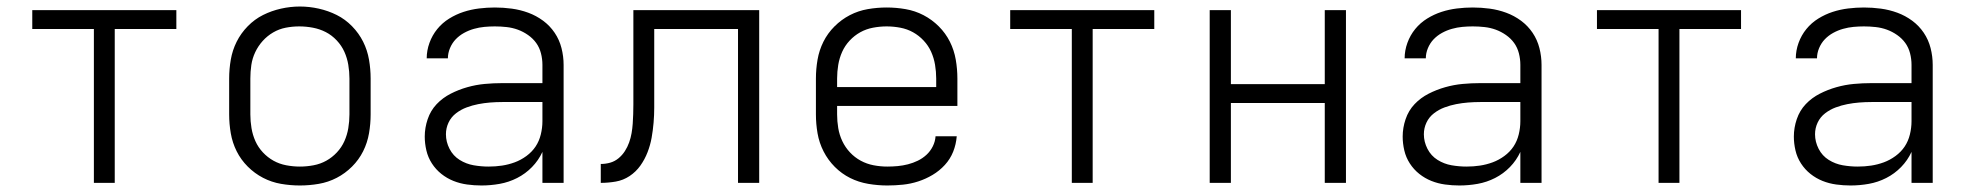

<svg xmlns="http://www.w3.org/2000/svg" viewBox="-20 -561 6040 589"><path d="M268 0V-472H79V-530H521V-472H332V0Z M900 8Q871 8 842 3Q813 -2 787 -15.5Q761 -29 740 -50Q719 -71 706 -97Q693 -123 688 -152Q683 -181 683 -210V-320Q683 -349 688 -378Q693 -407 706 -433Q719 -459 740 -480.5Q761 -502 787 -515Q813 -528 842 -534.5Q871 -541 900 -541Q929 -541 958 -534.5Q987 -528 1013 -515Q1039 -502 1060 -480.5Q1081 -459 1094 -433Q1107 -407 1112 -378Q1117 -349 1117 -320V-210Q1117 -181 1112 -152Q1107 -123 1094 -97Q1081 -71 1060 -50Q1039 -29 1013 -15.5Q987 -2 958 3Q929 8 900 8ZM900 -50Q921 -50 942 -54Q963 -58 981 -68Q999 -78 1013.5 -93.5Q1028 -109 1036.5 -128Q1045 -147 1048.5 -168Q1052 -189 1052 -210V-320Q1052 -341 1048.5 -362Q1045 -383 1036.5 -402Q1028 -421 1013 -437Q998 -453 979.5 -462.5Q961 -472 940 -476Q919 -480 898 -480Q877 -480 856.5 -476Q836 -472 818 -461.5Q800 -451 786 -435.5Q772 -420 763 -401Q754 -382 751 -361.5Q748 -341 748 -320V-210Q748 -189 751.5 -168Q755 -147 763.5 -128Q772 -109 786.5 -93.5Q801 -78 819 -68Q837 -58 858 -54Q879 -50 900 -50Z M1457 8Q1435 8 1413 5Q1391 2 1371 -6Q1351 -14 1334 -27.5Q1317 -41 1305 -59.5Q1293 -78 1288 -99.5Q1283 -121 1283 -142Q1283 -169 1292 -195.5Q1301 -222 1319.5 -241.5Q1338 -261 1362.5 -273.5Q1387 -286 1413.5 -293.5Q1440 -301 1467 -303.5Q1494 -306 1521 -306H1644V-362Q1644 -380 1639.5 -397.5Q1635 -415 1625 -429Q1615 -443 1600 -453.5Q1585 -464 1568.5 -470Q1552 -476 1534 -478Q1516 -480 1498 -480Q1482 -480 1466 -478.5Q1450 -477 1434 -472.5Q1418 -468 1403.5 -460Q1389 -452 1378 -440.5Q1367 -429 1360.5 -413.5Q1354 -398 1354 -382H1289Q1289 -382 1289 -382Q1289 -382 1289 -382Q1289 -406 1297.5 -429.5Q1306 -453 1321.5 -472Q1337 -491 1358 -504Q1379 -517 1402 -524.5Q1425 -532 1449.5 -535Q1474 -538 1498 -538Q1524 -538 1550 -534.5Q1576 -531 1600.5 -522Q1625 -513 1646 -497.5Q1667 -482 1681.5 -460.5Q1696 -439 1702.5 -413.5Q1709 -388 1709 -362V0H1644V-95Q1632 -69 1612 -48.5Q1592 -28 1566.5 -15Q1541 -2 1513 3Q1485 8 1457 8ZM1479 -50Q1500 -50 1520 -53Q1540 -56 1559 -63Q1578 -70 1595 -82.5Q1612 -95 1623 -111.5Q1634 -128 1639 -148.5Q1644 -169 1644 -189V-248H1521Q1502 -248 1483.5 -246.5Q1465 -245 1447 -241.5Q1429 -238 1411.5 -231.5Q1394 -225 1379 -213.5Q1364 -202 1356 -185Q1348 -168 1348 -149Q1348 -126 1359 -104.5Q1370 -83 1390 -70.5Q1410 -58 1433 -54Q1456 -50 1479 -50Z M1823 0V-58Q1838 -58 1852 -62Q1866 -66 1877.5 -75.5Q1889 -85 1897 -97.5Q1905 -110 1910 -124Q1915 -138 1917.5 -152.5Q1920 -167 1921 -181.5Q1922 -196 1922.5 -211Q1923 -226 1923 -241Q1923 -251 1923 -262Q1923 -273 1923 -283V-530H2309V0H2244V-472H1987V-283Q1987 -282 1987 -282Q1987 -282 1987 -281V-277Q1987 -254 1987 -231Q1987 -208 1985 -184.5Q1983 -161 1979 -138.5Q1975 -116 1966.5 -94Q1958 -72 1944.5 -53Q1931 -34 1911.5 -21Q1892 -8 1869 -4Q1846 0 1823 0Z M2702 8Q2673 8 2643.5 3Q2614 -2 2588 -15Q2562 -28 2541 -49Q2520 -70 2506.5 -96.5Q2493 -123 2488 -152Q2483 -181 2483 -210V-320Q2483 -349 2488 -378Q2493 -407 2506 -433Q2519 -459 2540 -480Q2561 -501 2587 -514.5Q2613 -528 2642 -533Q2671 -538 2700 -538Q2729 -538 2758 -533Q2787 -528 2813 -514.5Q2839 -501 2860 -480Q2881 -459 2894 -433Q2907 -407 2912 -378Q2917 -349 2917 -320V-236H2548V-210Q2548 -189 2551.5 -168Q2555 -147 2564 -128Q2573 -109 2587.5 -93.5Q2602 -78 2620.5 -68Q2639 -58 2660 -54Q2681 -50 2702 -50Q2718 -50 2734 -51.5Q2750 -53 2765.5 -57Q2781 -61 2795.5 -68Q2810 -75 2822 -86Q2834 -97 2841.5 -112Q2849 -127 2850 -143H2915Q2913 -118 2904 -95.5Q2895 -73 2878.5 -55Q2862 -37 2841 -24.5Q2820 -12 2797 -4.5Q2774 3 2750 5.5Q2726 8 2702 8ZM2548 -294H2852V-320Q2852 -341 2848.5 -362Q2845 -383 2836.5 -402Q2828 -421 2813.5 -436.5Q2799 -452 2781 -462Q2763 -472 2742 -476Q2721 -480 2700 -480Q2679 -480 2658 -476Q2637 -472 2619 -462Q2601 -452 2586.5 -436.5Q2572 -421 2563.5 -402Q2555 -383 2551.5 -362Q2548 -341 2548 -320Z M3268 0V-472H3079V-530H3521V-472H3332V0Z M3691 0V-530H3756V-303H4044V-530H4109V0H4044V-245H3756V0Z M4457 8Q4435 8 4413 5Q4391 2 4371 -6Q4351 -14 4334 -27.5Q4317 -41 4305 -59.5Q4293 -78 4288 -99.5Q4283 -121 4283 -142Q4283 -169 4292 -195.5Q4301 -222 4319.5 -241.5Q4338 -261 4362.5 -273.5Q4387 -286 4413.5 -293.5Q4440 -301 4467 -303.5Q4494 -306 4521 -306H4644V-362Q4644 -380 4639.5 -397.5Q4635 -415 4625 -429Q4615 -443 4600 -453.5Q4585 -464 4568.5 -470Q4552 -476 4534 -478Q4516 -480 4498 -480Q4482 -480 4466 -478.5Q4450 -477 4434 -472.5Q4418 -468 4403.5 -460Q4389 -452 4378 -440.5Q4367 -429 4360.5 -413.5Q4354 -398 4354 -382H4289Q4289 -382 4289 -382Q4289 -382 4289 -382Q4289 -406 4297.5 -429.5Q4306 -453 4321.5 -472Q4337 -491 4358 -504Q4379 -517 4402 -524.5Q4425 -532 4449.5 -535Q4474 -538 4498 -538Q4524 -538 4550 -534.5Q4576 -531 4600.5 -522Q4625 -513 4646 -497.5Q4667 -482 4681.5 -460.5Q4696 -439 4702.5 -413.5Q4709 -388 4709 -362V0H4644V-95Q4632 -69 4612 -48.5Q4592 -28 4566.5 -15Q4541 -2 4513 3Q4485 8 4457 8ZM4479 -50Q4500 -50 4520 -53Q4540 -56 4559 -63Q4578 -70 4595 -82.5Q4612 -95 4623 -111.5Q4634 -128 4639 -148.5Q4644 -169 4644 -189V-248H4521Q4502 -248 4483.5 -246.5Q4465 -245 4447 -241.5Q4429 -238 4411.5 -231.5Q4394 -225 4379 -213.5Q4364 -202 4356 -185Q4348 -168 4348 -149Q4348 -126 4359 -104.5Q4370 -83 4390 -70.5Q4410 -58 4433 -54Q4456 -50 4479 -50Z M5068 0V-472H4879V-530H5321V-472H5132V0Z M5657 8Q5635 8 5613 5Q5591 2 5571 -6Q5551 -14 5534 -27.5Q5517 -41 5505 -59.5Q5493 -78 5488 -99.5Q5483 -121 5483 -142Q5483 -169 5492 -195.5Q5501 -222 5519.5 -241.5Q5538 -261 5562.5 -273.5Q5587 -286 5613.5 -293.5Q5640 -301 5667 -303.5Q5694 -306 5721 -306H5844V-362Q5844 -380 5839.5 -397.5Q5835 -415 5825 -429Q5815 -443 5800 -453.5Q5785 -464 5768.5 -470Q5752 -476 5734 -478Q5716 -480 5698 -480Q5682 -480 5666 -478.5Q5650 -477 5634 -472.5Q5618 -468 5603.5 -460Q5589 -452 5578 -440.5Q5567 -429 5560.5 -413.5Q5554 -398 5554 -382H5489Q5489 -382 5489 -382Q5489 -382 5489 -382Q5489 -406 5497.5 -429.5Q5506 -453 5521.5 -472Q5537 -491 5558 -504Q5579 -517 5602 -524.5Q5625 -532 5649.5 -535Q5674 -538 5698 -538Q5724 -538 5750 -534.5Q5776 -531 5800.5 -522Q5825 -513 5846 -497.5Q5867 -482 5881.5 -460.5Q5896 -439 5902.5 -413.5Q5909 -388 5909 -362V0H5844V-95Q5832 -69 5812 -48.5Q5792 -28 5766.5 -15Q5741 -2 5713 3Q5685 8 5657 8ZM5679 -50Q5700 -50 5720 -53Q5740 -56 5759 -63Q5778 -70 5795 -82.5Q5812 -95 5823 -111.5Q5834 -128 5839 -148.5Q5844 -169 5844 -189V-248H5721Q5702 -248 5683.5 -246.5Q5665 -245 5647 -241.5Q5629 -238 5611.5 -231.5Q5594 -225 5579 -213.5Q5564 -202 5556 -185Q5548 -168 5548 -149Q5548 -126 5559 -104.5Q5570 -83 5590 -70.5Q5610 -58 5633 -54Q5656 -50 5679 -50Z"/></svg>

Font: Iosevka Curly Light Extended
Style: Regular
Weight: 300
Width: 7
Monospace: yes
Designer: Belleve Invis
Foundry: Belleve Invis
Version: Version 11.1.0; ttfautohint (v1.8.3)